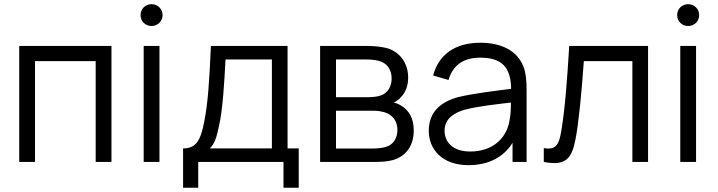

<svg xmlns="http://www.w3.org/2000/svg" viewBox="-20 -754 3341 894"><path d="M69.5 0H143V-469.5H425.5V0H499V-540H69.5Z M685.5 -633C714.5 -633 737 -655 737 -683.5C737 -712.5 714.5 -734.5 685.5 -734.5C656.5 -734.5 634.5 -712.5 634.5 -683.5C634.5 -655 656.5 -633 685.5 -633ZM649 0H722.5V-540H649Z M832.5 120H903V0H1300V120H1371V-63H1319V-540H962C954.5 -369.5 948 -273 931 -188C914.5 -100.5 893.5 -63 832.5 -63ZM957 -63C980 -85 989.5 -118.5 999.5 -166.5C1017 -240.5 1025 -375.5 1030 -477H1246V-63Z M1470.5 0H1722C1749 0 1782.5 -1 1809 -8.5C1868.5 -25.5 1906.5 -73 1906.5 -147C1906.5 -201.5 1885.5 -239.5 1847.5 -262.5C1836 -269.5 1823.5 -274.5 1813 -276.5C1824.5 -281.5 1837 -290.5 1847 -301.5C1868 -323.5 1880.5 -353.5 1880.5 -392.5C1880.5 -462 1840 -514 1779.5 -530.5C1751.5 -537.5 1715.5 -540 1693 -540H1470.5ZM1544.5 -301.5V-477H1685.5C1693 -477 1726.5 -477 1750.5 -468.5C1785.5 -457 1803.5 -426 1803.5 -388.5C1803.5 -353.5 1787.5 -321.5 1753 -309.5C1736.5 -303.5 1712.5 -301.5 1695.5 -301.5ZM1544.5 -62.5V-238.5H1708C1721 -238.5 1739.5 -238.5 1754.5 -235C1800 -228 1830.5 -196.5 1830.5 -149C1830.5 -113 1813 -79 1773.5 -69C1756.5 -64.5 1732.5 -62.5 1718.5 -62.5Z M2161 15C2253 15 2324.5 -21 2366.5 -89V0H2432V-335.5C2432 -375.5 2429 -415.5 2416 -447C2387.5 -517 2315.5 -555 2217 -555C2098 -555 2022 -499 1997 -402.5L2068.5 -381.5C2089 -453.5 2142 -485.5 2216 -485.5C2319 -485.5 2358.5 -438.5 2360 -340.5C2288 -331 2187 -319.5 2114 -302C2033.5 -280.5 1976.5 -233.5 1976.5 -145C1976.5 -59 2038.5 15 2161 15ZM2169.5 -48.5C2082.5 -48.5 2050 -98 2050 -145C2050 -203.5 2097.5 -229.5 2143.5 -243C2203 -259 2288 -268 2359 -276.5C2359 -252 2358 -217 2352 -190.5C2338 -109 2272.5 -48.5 2169.5 -48.5Z M2512 0C2614 20 2642 -15.5 2659.5 -104.5C2675 -183 2688.5 -328.5 2698.5 -469.5H2924.5V0H2997.5V-540H2630.5C2620 -368.5 2610 -242 2593.5 -144.5C2583.5 -85.5 2572.5 -53.5 2512 -64.5Z M3184 -633C3213 -633 3235.5 -655 3235.5 -683.5C3235.5 -712.5 3213 -734.5 3184 -734.5C3155 -734.5 3133 -712.5 3133 -683.5C3133 -655 3155 -633 3184 -633ZM3147.5 0H3221V-540H3147.5Z"/></svg>

Font: Hauora
Style: Regular
Weight: 400
Designer: Mikhail Sharanda
Foundry: WCYS & Co.
Version: Version 1.010